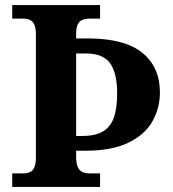

<svg xmlns="http://www.w3.org/2000/svg" viewBox="-20 -734 678 754"><path d="M28 0V-53H70Q84.6 -53 96.3 -57.5Q108 -62 114.5 -76Q121 -90 121 -118V-596Q121 -624.9 114.3 -638.4Q107.6 -652 96.3 -656.5Q85 -661 70 -661H28V-714H373V-661H332Q318.1 -661 306 -657Q294 -653 286.5 -640.4Q279 -627.8 279 -601V-583H335Q474 -581 541 -525Q608 -469 608 -371Q608 -311 579.5 -259Q551 -207 486 -174.5Q421 -142 313 -142H279V-113Q280 -87 287.5 -74Q295 -61 306.7 -57Q318.4 -53 332 -53H373V0ZM303 -200Q352.7 -200 382.9 -217Q413 -234 426.5 -270.5Q440 -307 440 -367Q440 -447 412.5 -485.5Q384.9 -524 318 -524H279V-200Z"/></svg>

Font: Noto Serif Kannada
Style: Regular
Weight: 400
Designer: Universal Thirst, Indian Type Foundry and the Monotype Design Team
Foundry: Monotype Imaging Inc.
Version: Version 2.003